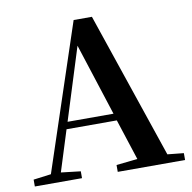

<svg xmlns="http://www.w3.org/2000/svg" viewBox="-82 -827 910 910"><g transform="rotate(-10 373.0 -372.5)"><path d="M328 -622 440 -275H219ZM412 0H736V-33L658 -41L419 -745H331L98 -44L13 -33V0H240V-33L146 -44L208 -241H450L514 -44L412 -33Z"/></g></svg>

Font: Noto Serif KR
Style: Bold
Weight: 700
Designer: Ryoko NISHIZUKA 西塚涼子 (kana & ideographs); Frank Grießhammer (Latin, Greek & Cyrillic); Wenlong ZHANG 张文龙 (bopomofo); San
Foundry: Adobe
Version: Version 2.001;hotconv 1.1.0;makeotfexe 2.6.0